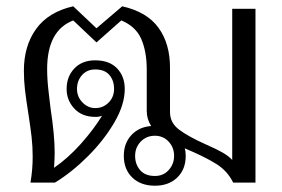

<svg xmlns="http://www.w3.org/2000/svg" viewBox="-20 -581 896 611"><path d="M793 -553V0H722Q704 -37 668 -59.5Q632 -82 568 -109Q571 -99 571 -85Q571 -42 544 -16Q517 10 473 10Q428 10 401 -16Q374 -42 374 -85Q374 -125 398 -151Q422 -177 461 -180Q447 -202 447 -228V-359Q447 -417 429.5 -457Q412 -497 366 -516L287 -446L213 -516Q130 -484 130 -361Q130 -327 135 -286Q140 -245 141 -235Q154 -151 154 -95Q154 -77 152 -47Q197 -78 237.5 -123.5Q278 -169 305 -213Q297 -209 284 -209Q241 -209 216.5 -235.5Q192 -262 192 -298Q192 -337 216.5 -363Q241 -389 283 -389Q328 -389 352.5 -363.5Q377 -338 377 -298Q377 -248 344 -191.5Q311 -135 260 -84Q209 -33 155 0H77Q84 -41 84 -82Q84 -115 80.5 -145.5Q77 -176 70 -221Q63 -265 59.5 -295Q56 -325 56 -356Q56 -435 95 -489Q134 -543 213 -561L287 -491L369 -561Q448 -543 484.5 -492.5Q521 -442 521 -366V-224Q521 -190 550.5 -168Q580 -146 636 -121Q668 -107 687.5 -96Q707 -85 719 -72V-553ZM343 -298Q343 -325 328 -342.5Q313 -360 283 -360Q257 -360 241 -342Q225 -324 225 -298Q225 -273 242.5 -255Q260 -237 283 -237Q308 -237 325.5 -254.5Q343 -272 343 -298ZM534 -85Q534 -112 516.5 -130.5Q499 -149 473 -149Q446 -149 428 -130.5Q410 -112 410 -85Q410 -58 426 -39.5Q442 -21 473 -21Q500 -21 517 -40Q534 -59 534 -85Z"/></svg>

Font: Taviraj Light
Style: Regular
Weight: 300
Designer: Katatrad Team
Foundry: CadsonDemak
Version: Version 1.001